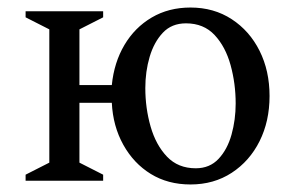

<svg xmlns="http://www.w3.org/2000/svg" viewBox="-20 -480 786 510"><path d="M111 -402 48 -434V-450H254V-434L191 -402V-254H277Q283 -314 310.5 -360.5Q338 -407 383 -433.5Q428 -460 486 -460Q548 -460 595.5 -429Q643 -398 669.5 -345Q696 -292 696 -225Q696 -158 669.5 -105Q643 -52 595.5 -21Q548 10 486 10Q426 10 380.5 -18Q335 -46 307.5 -95.5Q280 -145 277 -207H191V-48L254 -16V0H48V-16L111 -48ZM500 -33Q537 -33 560.5 -58Q584 -83 595 -122.5Q606 -162 606 -205Q606 -258 592.5 -307Q579 -356 550 -387Q521 -418 474 -418Q436 -418 412.5 -393Q389 -368 377.5 -329Q366 -290 366 -246Q366 -193 380 -144Q394 -95 423.5 -64Q453 -33 500 -33Z"/></svg>

Font: Spectral
Style: Regular
Weight: 400
Designer: Jean-Baptiste Levee
Foundry: Production Type
Version: Version 2.001